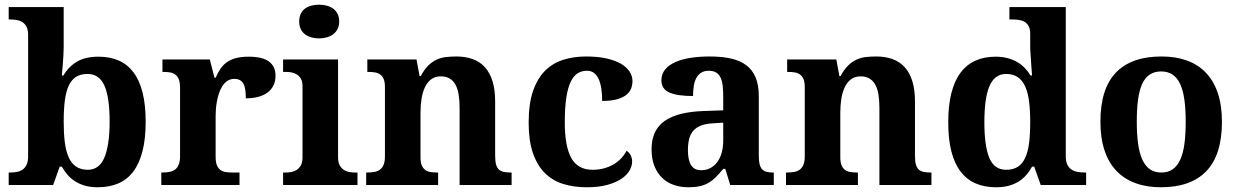

<svg xmlns="http://www.w3.org/2000/svg" viewBox="-20 -790 5286 820"><path d="M602.1 -270Q602.1 -197.3 588.6 -144.5Q575.2 -91.8 549.3 -57.4Q523.4 -22.9 485.1 -6.6Q446.8 9.8 397 9.8Q368.2 9.8 344.7 3.4Q321.3 -2.9 302.5 -14.6Q283.7 -26.4 269.3 -42.5Q254.9 -58.6 244.1 -78.1H234.9L207 0H17.1V-53.2H23.9Q38.1 -53.2 51.8 -55.7Q65.4 -58.1 76.2 -65.4Q86.9 -72.8 93.5 -86.4Q100.1 -100.1 100.1 -123V-640.1Q100.1 -661.6 93.8 -674.6Q87.4 -687.5 76.7 -694.8Q65.9 -702.1 51.5 -704.6Q37.1 -707 21 -707H17.1V-759.8H252V-588.9Q252 -573.2 250.7 -552.2Q249.5 -531.2 248 -512.7Q246.1 -490.7 244.1 -467.8H251Q272.5 -504.9 308.3 -526.4Q344.2 -547.9 400.9 -547.9Q449.7 -547.9 487.1 -531.5Q524.4 -515.1 550 -481.2Q575.7 -447.3 588.9 -394.8Q602.1 -342.3 602.1 -270ZM354 -474.1Q324.2 -474.1 304.7 -461.7Q285.2 -449.2 273.4 -423.8Q261.7 -398.4 256.8 -360.1Q252 -321.8 252 -270Q252 -220.7 256.8 -182.4Q261.7 -144 273.4 -117.9Q285.2 -91.8 305.2 -78.4Q325.2 -64.9 355 -64.9Q404.3 -64.9 426.3 -118.2Q448.2 -171.4 448.2 -271Q448.2 -373 426.3 -423.6Q404.3 -474.1 354 -474.1Z M1002.9 0H668.9V-53.2H671.9Q689 -53.2 703.1 -55.7Q717.3 -58.1 727.5 -65.7Q737.8 -73.2 743.4 -87.4Q749 -101.6 749 -125V-415Q749 -437 743.9 -450.4Q738.8 -463.9 729.2 -471.2Q719.7 -478.5 706.5 -480.7Q693.4 -482.9 676.8 -482.9H673.8V-536.1H876L896 -458H900.9Q910.6 -480.5 922.4 -497.3Q934.1 -514.2 950.4 -525.4Q966.8 -536.6 989 -542.2Q1011.2 -547.9 1042 -547.9Q1101.1 -547.9 1128.9 -527.1Q1156.7 -506.3 1156.7 -466.8Q1156.7 -420.9 1123.5 -395.5Q1090.3 -370.1 1029.8 -370.1Q1029.8 -390.6 1027.6 -406.2Q1025.4 -421.9 1019.8 -432.1Q1014.2 -442.4 1004.6 -447.8Q995.1 -453.1 981 -453.1Q963.4 -453.1 950.7 -444.3Q938 -435.5 929.2 -421.6Q920.4 -407.7 914.8 -390.1Q909.2 -372.6 906 -354.7Q902.8 -336.9 901.9 -320.8Q900.9 -304.7 900.9 -293V-120.1Q900.9 -98.1 906.2 -84.7Q911.6 -71.3 920.9 -64.5Q930.2 -57.6 943.1 -55.4Q956.1 -53.2 970.7 -53.2H1002.9Z M1257.8 -698.2Q1257.8 -717.3 1264.4 -731Q1271 -744.6 1282.5 -753.2Q1293.9 -761.7 1309.3 -765.9Q1324.7 -770 1342.8 -770Q1359.9 -770 1375.5 -765.9Q1391.1 -761.7 1402.8 -753.2Q1414.6 -744.6 1421.6 -731Q1428.7 -717.3 1428.7 -698.2Q1428.7 -679.7 1421.6 -666Q1414.6 -652.3 1402.8 -643.6Q1391.1 -634.8 1375.5 -630.4Q1359.9 -626 1342.8 -626Q1324.7 -626 1309.3 -630.4Q1293.9 -634.8 1282.5 -643.6Q1271 -652.3 1264.4 -666Q1257.8 -679.7 1257.8 -698.2ZM1200.7 -53.2Q1211.9 -53.2 1224.4 -55.4Q1236.8 -57.6 1247.3 -64.5Q1257.8 -71.3 1264.9 -84Q1272 -96.7 1272 -118.2V-421.9Q1272 -441.9 1264.9 -453.9Q1257.8 -465.8 1247.1 -472.4Q1236.3 -479 1223.9 -481Q1211.4 -482.9 1200.7 -482.9H1189V-536.1H1423.8V-118.2Q1423.8 -96.7 1430.9 -84Q1438 -71.3 1448.5 -64.5Q1459 -57.6 1471.7 -55.4Q1484.4 -53.2 1495.1 -53.2H1506.8V0H1189V-53.2Z M1942.9 0V-329.1Q1942.9 -361.3 1938.7 -386.5Q1934.6 -411.6 1925 -428.7Q1915.5 -445.8 1900.1 -454.8Q1884.8 -463.9 1862.8 -463.9Q1837.9 -463.9 1821.3 -451.2Q1804.7 -438.5 1794.7 -417.2Q1784.7 -396 1780.3 -367.9Q1775.9 -339.8 1775.9 -309.1V-118.2Q1775.9 -97.2 1781 -84.5Q1786.1 -71.8 1795.4 -64.7Q1804.7 -57.6 1818.1 -55.4Q1831.5 -53.2 1848.1 -53.2H1851.1V0H1543.9V-53.2H1545.9Q1563 -53.2 1577.1 -55.4Q1591.3 -57.6 1601.8 -64.9Q1612.3 -72.3 1618.2 -85.9Q1624 -99.6 1624 -122.1V-418Q1624 -439 1618.9 -451.7Q1613.8 -464.4 1604.2 -471.4Q1594.7 -478.5 1581.5 -480.7Q1568.4 -482.9 1551.8 -482.9H1548.8V-536.1H1758.8L1772 -464.8H1776.9Q1792 -493.2 1808.8 -509.8Q1825.7 -526.4 1844.7 -535.2Q1863.8 -543.9 1885 -546.4Q1906.2 -548.8 1929.7 -548.8Q1968.3 -548.8 1999 -537.6Q2029.8 -526.4 2051 -502.9Q2072.3 -479.5 2083.5 -443.1Q2094.7 -406.7 2094.7 -356V-124Q2094.7 -100.6 2098.9 -86.7Q2103 -72.8 2111.3 -65.4Q2119.6 -58.1 2132.3 -55.7Q2145 -53.2 2162.1 -53.2H2165V0Z M2485.8 9.8Q2430.7 9.8 2385 -4.4Q2339.4 -18.6 2306.6 -51.3Q2273.9 -84 2255.9 -136.7Q2237.8 -189.5 2237.8 -266.1Q2237.8 -347.2 2256.6 -401.4Q2275.4 -455.6 2308.3 -488.3Q2341.3 -521 2386.2 -534.9Q2431.2 -548.8 2482.9 -548.8Q2531.2 -548.8 2568.4 -540.8Q2605.5 -532.7 2630.4 -518.6Q2655.3 -504.4 2668.2 -485.1Q2681.2 -465.8 2681.2 -443.8Q2681.2 -427.7 2675.5 -412.4Q2669.9 -397 2655.5 -385.3Q2641.1 -373.5 2616 -366.2Q2590.8 -358.9 2551.8 -358.9Q2551.8 -384.8 2548.6 -408.2Q2545.4 -431.6 2538.1 -449.2Q2530.8 -466.8 2518.3 -477.3Q2505.9 -487.8 2486.8 -487.8Q2464.8 -487.8 2447.5 -477.3Q2430.2 -466.8 2417.7 -441.4Q2405.3 -416 2398.7 -373.5Q2392.1 -331.1 2392.1 -267.1Q2392.1 -165.5 2419.9 -115.2Q2447.8 -64.9 2510.7 -64.9Q2536.6 -64.9 2559.3 -71Q2582 -77.1 2600.6 -88.1Q2619.1 -99.1 2633.1 -114Q2647 -128.9 2655.8 -146Q2668 -138.7 2673.8 -126.2Q2679.7 -113.8 2679.7 -100.1Q2679.7 -81.1 2668.5 -61.5Q2657.2 -42 2633.5 -26.1Q2609.9 -10.3 2573.2 -0.2Q2536.6 9.8 2485.8 9.8Z M2918 -148.9Q2918 -106 2931.6 -84.5Q2945.3 -63 2974.6 -63Q2996.1 -63 3013.4 -72Q3030.8 -81.1 3043.2 -97.7Q3055.7 -114.3 3062.3 -137.9Q3068.8 -161.6 3068.8 -190.9V-266.1L3023.9 -263.2Q2994.1 -261.7 2973.6 -253.7Q2953.1 -245.6 2940.9 -231.4Q2928.7 -217.3 2923.3 -196.8Q2918 -176.3 2918 -148.9ZM3006.8 -487.8Q2987.8 -487.8 2974.9 -479.7Q2961.9 -471.7 2954.1 -457.3Q2946.3 -442.9 2943.1 -423.1Q2939.9 -403.3 2939.9 -379.9Q2872.6 -379.9 2838.6 -395Q2804.7 -410.2 2804.7 -446.8Q2804.7 -474.1 2821 -493.7Q2837.4 -513.2 2865.5 -525.4Q2893.6 -537.6 2930.9 -543.2Q2968.3 -548.8 3010.7 -548.8Q3063.5 -548.8 3102.8 -539.8Q3142.1 -530.8 3168.2 -510.7Q3194.3 -490.7 3207.5 -458.3Q3220.7 -425.8 3220.7 -378.9V-124Q3220.7 -103.5 3223.9 -89.8Q3227.1 -76.2 3233.9 -68.1Q3240.7 -60.1 3252.4 -56.6Q3264.2 -53.2 3280.8 -53.2H3284.7V0H3098.6L3077.6 -68.8H3068.8Q3052.2 -48.8 3037.6 -33.9Q3022.9 -19 3006.3 -9.3Q2989.7 0.5 2969 5.1Q2948.2 9.8 2919.9 9.8Q2886.7 9.8 2858.2 0Q2829.6 -9.8 2808.3 -30Q2787.1 -50.3 2774.9 -80.8Q2762.7 -111.3 2762.7 -152.8Q2762.7 -234.4 2818.6 -273.4Q2874.5 -312.5 2986.8 -315.9L3068.8 -318.8V-374Q3068.8 -398.9 3066.9 -419.9Q3064.9 -440.9 3058.6 -456.1Q3052.2 -471.2 3039.8 -479.5Q3027.3 -487.8 3006.8 -487.8Z M3735.8 0V-329.1Q3735.8 -361.3 3731.7 -386.5Q3727.5 -411.6 3718 -428.7Q3708.5 -445.8 3693.1 -454.8Q3677.7 -463.9 3655.8 -463.9Q3630.9 -463.9 3614.3 -451.2Q3597.7 -438.5 3587.6 -417.2Q3577.6 -396 3573.2 -367.9Q3568.8 -339.8 3568.8 -309.1V-118.2Q3568.8 -97.2 3574 -84.5Q3579.1 -71.8 3588.4 -64.7Q3597.7 -57.6 3611.1 -55.4Q3624.5 -53.2 3641.1 -53.2H3644V0H3336.9V-53.2H3338.9Q3356 -53.2 3370.1 -55.4Q3384.3 -57.6 3394.8 -64.9Q3405.3 -72.3 3411.1 -85.9Q3417 -99.6 3417 -122.1V-418Q3417 -439 3411.9 -451.7Q3406.7 -464.4 3397.2 -471.4Q3387.7 -478.5 3374.5 -480.7Q3361.3 -482.9 3344.7 -482.9H3341.8V-536.1H3551.8L3564.9 -464.8H3569.8Q3585 -493.2 3601.8 -509.8Q3618.7 -526.4 3637.7 -535.2Q3656.7 -543.9 3678 -546.4Q3699.2 -548.8 3722.7 -548.8Q3761.2 -548.8 3792 -537.6Q3822.8 -526.4 3844 -502.9Q3865.2 -479.5 3876.5 -443.1Q3887.7 -406.7 3887.7 -356V-124Q3887.7 -100.6 3891.8 -86.7Q3896 -72.8 3904.3 -65.4Q3912.6 -58.1 3925.3 -55.7Q3938 -53.2 3955.1 -53.2H3958V0Z M4531.7 -123Q4531.7 -100.1 4538.6 -86.4Q4545.4 -72.8 4556.9 -65.4Q4568.4 -58.1 4583.3 -55.7Q4598.1 -53.2 4614.7 -53.2H4618.7V0H4424.8L4397 -78.1H4387.7Q4376.5 -57.6 4362.1 -41.5Q4347.7 -25.4 4328.9 -13.9Q4310.1 -2.4 4286.6 3.7Q4263.2 9.8 4233.9 9.8Q4185.1 9.8 4147 -6.6Q4108.9 -22.9 4082.8 -56.9Q4056.6 -90.8 4043.2 -143.1Q4029.8 -195.3 4029.8 -267.1Q4029.8 -339.4 4043.2 -392.3Q4056.6 -445.3 4082.5 -479.7Q4108.4 -514.2 4146 -531Q4183.6 -547.9 4231.9 -547.9Q4260.3 -547.9 4283 -541.7Q4305.7 -535.6 4324 -525.1Q4342.3 -514.6 4356.4 -500Q4370.6 -485.4 4380.9 -467.8H4387.7Q4385.7 -495.6 4383.8 -520Q4383.3 -530.3 4382.6 -541Q4381.8 -551.8 4381.1 -561.3Q4380.4 -570.8 4380.1 -578.1Q4379.9 -585.4 4379.9 -589.8V-645Q4379.9 -665.5 4373.3 -678Q4366.7 -690.4 4355.7 -696.8Q4344.7 -703.1 4330.1 -705.1Q4315.4 -707 4298.8 -707H4291V-759.8H4531.7ZM4276.9 -64.9Q4306.6 -64.9 4326.4 -77.4Q4346.2 -89.8 4358.2 -115.2Q4370.1 -140.6 4375 -179Q4379.9 -217.3 4379.9 -269Q4379.9 -318.4 4375 -356.7Q4370.1 -395 4358.2 -421.1Q4346.2 -447.3 4326.4 -460.7Q4306.6 -474.1 4276.9 -474.1Q4252 -474.1 4234.1 -460.7Q4216.3 -447.3 4205.3 -420.9Q4194.3 -394.5 4189.2 -356.2Q4184.1 -317.9 4184.1 -268.1Q4184.1 -166 4205.3 -115.5Q4226.6 -64.9 4276.9 -64.9Z M5198.7 -270Q5198.7 -128.9 5132.6 -59.6Q5066.4 9.8 4938 9.8Q4877.9 9.8 4830.1 -7.6Q4782.2 -24.9 4748.8 -59.6Q4715.3 -94.2 4697.5 -147Q4679.7 -199.7 4679.7 -270Q4679.7 -411.1 4745.8 -480Q4812 -548.8 4940.9 -548.8Q5001 -548.8 5048.6 -531.7Q5096.2 -514.6 5129.6 -480Q5163.1 -445.3 5180.9 -392.8Q5198.7 -340.3 5198.7 -270ZM4835 -270Q4835 -216.8 4840.6 -176.3Q4846.2 -135.7 4858.6 -108.4Q4871.1 -81.1 4891.1 -67.1Q4911.1 -53.2 4939.9 -53.2Q4968.8 -53.2 4988.5 -67.1Q5008.3 -81.1 5020.8 -108.4Q5033.2 -135.7 5038.6 -176.3Q5043.9 -216.8 5043.9 -270Q5043.9 -323.7 5038.3 -364Q5032.7 -404.3 5020.3 -431.2Q5007.8 -458 4987.8 -471.4Q4967.8 -484.9 4939 -484.9Q4910.2 -484.9 4890.1 -471.4Q4870.1 -458 4857.9 -431.2Q4845.7 -404.3 4840.3 -364Q4835 -323.7 4835 -270Z"/></svg>

Font: Droid Serif
Style: Bold
Weight: 700
Designer: Monotype Design team
Foundry: Monotype Imaging Inc.
Version: Version 1.03